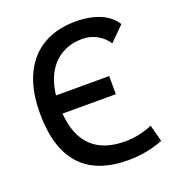

<svg xmlns="http://www.w3.org/2000/svg" viewBox="-130 -807 846 922"><g transform="rotate(-20 293.0 -346.5)"><path d="M370.1 9.8C431.6 9.8 491.2 -1 548.8 -23.4L526.4 -109.4C480.5 -89.8 434.6 -80.1 386.7 -80.1C240.7 -80.1 160.6 -156.2 148.4 -308.6H420.9V-401.4H148.9C164.1 -537.1 243.7 -613.3 359.4 -613.3C412.1 -613.3 459.5 -587.9 488.8 -543.9L561 -615.7C528.3 -671.4 454.1 -703.1 358.4 -703.1C160.2 -703.1 46.9 -573.2 46.9 -347.7C46.9 -109.4 155.3 9.8 370.1 9.8Z"/></g></svg>

Font: Cascadia Code PL
Style: Regular
Weight: 400
Monospace: yes
Designer: Aaron Bell
Foundry: Saja Typeworks
Version: Version 2404.023